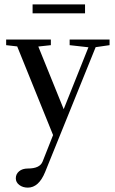

<svg xmlns="http://www.w3.org/2000/svg" viewBox="-20 -610 531 883"><path d="M129.9 -548.8V-589.8H371.1V-548.8ZM107.9 252.9Q85 252.9 68.8 240.7Q52.7 228.5 52.7 210Q52.7 190.4 67.9 177.7Q83 165 108.4 165Q163.1 165 175.8 133.3L224.1 11.2L59.1 -396.5L8.3 -402.3V-428.2H213.9V-402.3L156.2 -396L272.9 -107.9L386.7 -392.6L300.3 -402.3V-428.2H483.9V-402.3L419.9 -393.1L187.5 181.2Q158.2 252.9 107.9 252.9Z"/></svg>

Font: Elstob 14pt Medium
Style: Regular
Weight: 500
Designer: Peter S. Baker
Version: Version 1.015